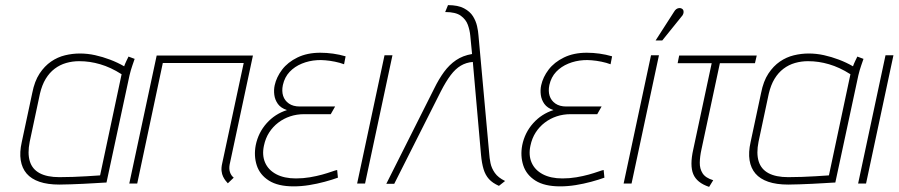

<svg xmlns="http://www.w3.org/2000/svg" viewBox="-20 -717 3510 750"><path d="M506 -487 482 -496Q480 -492 474 -479.5Q468 -467 465 -458Q439 -473 410 -484Q381 -495 351.5 -501.5Q322 -508 292 -508Q263 -508 234 -501Q205 -494 179.5 -476.5Q154 -459 134.5 -429.5Q115 -400 106 -354L65 -162Q56 -122 61 -91Q66 -60 84 -39Q102 -18 134 -7Q166 4 212 4Q232 4 256.5 3Q281 2 305.5 1Q330 0 351 -1.5Q372 -3 384.5 -3.5Q397 -4 396 -4L486 -423Q491 -444 497 -461Q503 -478 506 -487ZM96 -163 136 -351Q144 -385 158.5 -409Q173 -433 193.5 -448.5Q214 -464 238.5 -471Q263 -478 289 -478Q311 -478 331 -475Q351 -472 371.5 -466Q392 -460 412.5 -450.5Q433 -441 455 -427L371 -32Q372 -32 357 -31Q342 -30 318 -28.5Q294 -27 266 -26Q238 -25 212 -25Q164 -25 135 -40.5Q106 -56 96.5 -87Q87 -118 96 -163Z M877 -74 968 -500H592L485 0H516L616 -471H932L848 -79Q844 -62 845.5 -49Q847 -36 851.5 -27Q856 -18 861 -11.5Q866 -5 870 -1L893 -23Q883 -31 878.5 -44Q874 -57 877 -74Z M1324 -466 1330 -497Q1306 -504 1281 -507.5Q1256 -511 1231 -511Q1180 -511 1142 -492.5Q1104 -474 1082 -445Q1060 -416 1053 -384Q1049 -366 1051.5 -346.5Q1054 -327 1065.5 -311Q1077 -295 1101 -287Q1054 -272 1021.5 -235.5Q989 -199 979 -150Q971 -108 983 -71Q995 -34 1030.5 -11.5Q1066 11 1127 11Q1157 11 1188 6Q1219 1 1248.5 -7Q1278 -15 1300 -23L1297 -53Q1291 -52 1275.5 -46.5Q1260 -41 1238.5 -35Q1217 -29 1190.5 -24.5Q1164 -20 1136 -20Q1090 -20 1059 -36.5Q1028 -53 1015.5 -82Q1003 -111 1011 -148Q1017 -177 1031.5 -199.5Q1046 -222 1067 -238Q1088 -254 1113.5 -262.5Q1139 -271 1168 -271H1272L1289 -301H1151Q1125 -301 1108.5 -312.5Q1092 -324 1086 -342.5Q1080 -361 1085 -385Q1092 -416 1111.5 -436.5Q1131 -457 1159 -468.5Q1187 -480 1219 -482Q1232 -483 1250.5 -481.5Q1269 -480 1288.5 -476Q1308 -472 1324 -466Z M1375 0H1406L1513 -501H1482Z M1891 -117 1849 -579Q1848 -595 1843.5 -615Q1839 -635 1827.5 -653.5Q1816 -672 1792.5 -684.5Q1769 -697 1730 -697L1719 -670Q1760 -670 1780 -655.5Q1800 -641 1807.5 -620Q1815 -599 1817 -578L1824 -506Q1788 -500 1761.5 -482Q1735 -464 1714.5 -436Q1694 -408 1676 -371L1489 1H1520L1702 -360Q1722 -399 1740.5 -423.5Q1759 -448 1780 -460.5Q1801 -473 1827 -475L1859 -112Q1862 -79 1869 -56Q1876 -33 1890 -17.5Q1904 -2 1929 9L1953 -10Q1926 -23 1913 -41.5Q1900 -60 1896 -80Q1892 -100 1891 -117Z M2365 -466 2371 -497Q2347 -504 2322 -507.5Q2297 -511 2272 -511Q2221 -511 2183 -492.5Q2145 -474 2123 -445Q2101 -416 2094 -384Q2090 -366 2092.5 -346.5Q2095 -327 2106.5 -311Q2118 -295 2142 -287Q2095 -272 2062.5 -235.5Q2030 -199 2020 -150Q2012 -108 2024 -71Q2036 -34 2071.5 -11.5Q2107 11 2168 11Q2198 11 2229 6Q2260 1 2289.5 -7Q2319 -15 2341 -23L2338 -53Q2332 -52 2316.5 -46.5Q2301 -41 2279.5 -35Q2258 -29 2231.5 -24.5Q2205 -20 2177 -20Q2131 -20 2100 -36.5Q2069 -53 2056.5 -82Q2044 -111 2052 -148Q2058 -177 2072.5 -199.5Q2087 -222 2108 -238Q2129 -254 2154.5 -262.5Q2180 -271 2209 -271H2313L2330 -301H2192Q2166 -301 2149.5 -312.5Q2133 -324 2127 -342.5Q2121 -361 2126 -385Q2133 -416 2152.5 -436.5Q2172 -457 2200 -468.5Q2228 -480 2260 -482Q2273 -483 2291.5 -481.5Q2310 -480 2329.5 -476Q2349 -472 2365 -466Z M2642 -652Q2647 -657 2649 -663Q2651 -669 2650 -674.5Q2649 -680 2644 -683Q2639 -686 2633 -685.5Q2627 -685 2622 -681.5Q2617 -678 2613 -671L2541 -559H2567ZM2416 0H2447L2554 -501H2523Z M2720 -133 2792 -470H2929L2936 -500H2633L2627 -470H2760L2688 -133Q2681 -102 2681 -78Q2681 -54 2688 -37Q2695 -20 2710.5 -7.5Q2726 5 2750 13L2766 -13Q2736 -22 2724.5 -40Q2713 -58 2713.5 -82Q2714 -106 2720 -133Z M3353 -487 3329 -496Q3327 -492 3321 -479.5Q3315 -467 3312 -458Q3286 -473 3257 -484Q3228 -495 3198.5 -501.5Q3169 -508 3139 -508Q3110 -508 3081 -501Q3052 -494 3026.5 -476.5Q3001 -459 2981.5 -429.5Q2962 -400 2953 -354L2912 -162Q2903 -122 2908 -91Q2913 -60 2931 -39Q2949 -18 2981 -7Q3013 4 3059 4Q3079 4 3103.5 3Q3128 2 3152.5 1Q3177 0 3198 -1.5Q3219 -3 3231.5 -3.5Q3244 -4 3243 -4L3333 -423Q3338 -444 3344 -461Q3350 -478 3353 -487ZM2943 -163 2983 -351Q2991 -385 3005.5 -409Q3020 -433 3040.5 -448.5Q3061 -464 3085.5 -471Q3110 -478 3136 -478Q3158 -478 3178 -475Q3198 -472 3218.5 -466Q3239 -460 3259.5 -450.5Q3280 -441 3302 -427L3218 -32Q3219 -32 3204 -31Q3189 -30 3165 -28.5Q3141 -27 3113 -26Q3085 -25 3059 -25Q3011 -25 2982 -40.5Q2953 -56 2943.5 -87Q2934 -118 2943 -163Z M3332 0H3363L3470 -501H3439Z"/></svg>

Font: Advent Pro ExtraLight
Style: Italic
Weight: 250
Italic angle: -12°
Version: Version 3.000